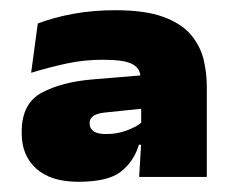

<svg xmlns="http://www.w3.org/2000/svg" viewBox="-20 -666 461 376"><path d="M252.5 -319.5 257 -395 256.5 -409.5V-476.5L255 -515Q255 -532 239.2 -540.5Q223.5 -549 181 -549Q144.5 -549 110 -541.5Q75.5 -534 41 -523.5L54 -620Q85.5 -632 123.8 -639Q162 -646 206 -646Q264.5 -646 300.2 -632.8Q336 -619.5 354.2 -597.5Q372.5 -575.5 378.8 -549.2Q385 -523 385 -497V-319.5ZM133.5 -310Q79.5 -310 51 -335.8Q22.5 -361.5 22.5 -404.5V-408Q22.5 -463.5 61.8 -484.5Q101 -505.5 161.5 -510.5L263.5 -519L266.5 -454L184 -445.5Q168 -443.5 161.8 -438.2Q155.5 -433 155.5 -425V-424Q155.5 -415 163 -409.2Q170.5 -403.5 188 -403.5Q210 -403.5 229 -410.8Q248 -418 257.5 -426.5L280.5 -382.5H252Q242.5 -350.5 217.2 -330.2Q192 -310 133.5 -310Z"/></svg>

Font: Anek Latin Expanded ExtraBold
Style: Regular
Weight: 800
Width: 7
Designer: Yesha Goshar
Foundry: Ek Type
Version: Version 1.003